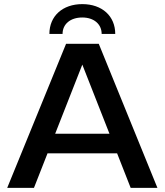

<svg xmlns="http://www.w3.org/2000/svg" viewBox="-20 -913 800 933"><path d="M460 -700H301L15 0H145L211 -168H549L615 0H745ZM474 -748H540C540 -835 476 -893 380 -893C284 -893 220 -835 220 -748H284C284 -796 322 -828 380 -828C436 -828 474 -796 474 -748ZM248 -263 380 -599 512 -263Z"/></svg>

Font: Goli Medium
Style: Regular
Weight: 500
Designer: jaikishan Patel
Foundry: MagicType
Version: Version 1.000;Glyphs 3.2 (3242)